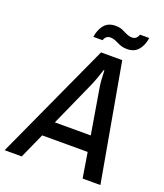

<svg xmlns="http://www.w3.org/2000/svg" viewBox="-189 -953 903 1055"><g transform="rotate(20 262.5 -425.5)"><path d="M278 -686H402L524 0H420L396 -147H130L64 0H-36ZM381 -238 336 -506Q331 -536 329 -600H325Q304 -535 291 -506L171 -238ZM304 -851Q323 -851 335.5 -847Q348 -843 365 -834Q391 -821 409 -821Q436 -821 446 -851H500Q494 -808 471 -780Q448 -752 405 -752Q386 -752 373 -756Q360 -760 344 -768Q318 -781 300 -781Q272 -781 263 -752H209Q215 -795 238 -823Q261 -851 304 -851Z"/></g></svg>

Font: Archivo Narrow Medium
Style: Italic
Weight: 500
Italic angle: -8°
Designer: Hector Gatti
Foundry: Omnibus-Type
Version: Version 2.001